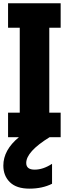

<svg xmlns="http://www.w3.org/2000/svg" viewBox="-26 -792 405 1155"><path d="M-5.9 204.1Q-5.9 110.4 87.9 33.2H22.5V-114.3H92.8V-625H22.5V-772.5H338.9V-625H270.5V-114.3H338.9V33.2H272.5Q131.8 120.1 131.8 188.5Q131.8 228.5 182.6 228.5Q233.4 228.5 287.1 193.4V313.5Q228.5 342.8 150.9 342.8Q73.2 342.8 33.7 304.2Q-5.9 265.6 -5.9 204.1Z"/></svg>

Font: GenEi M Gothic v2 Heavy
Style: Regular
Weight: 800
Version: Version 2.0